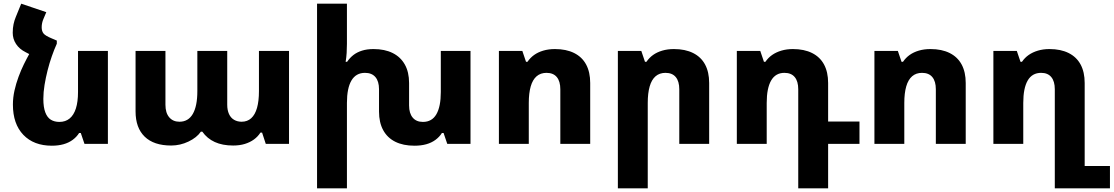

<svg xmlns="http://www.w3.org/2000/svg" viewBox="-20 -780 6038 1041"><path d="M139 -488 288 -560V-543Q274 -512 261 -475Q248 -438 238 -398.5Q228 -359 221.5 -319.5Q215 -280 215 -244Q215 -199 225.5 -171Q236 -143 255.5 -131Q275 -119 302 -119Q335 -119 357.5 -137.5Q380 -156 391.5 -192Q403 -228 403 -281V-504H565V0H438L418 -59H409Q396 -38 374.5 -22Q353 -6 324.5 2Q296 10 261 10Q163 10 106.5 -49Q50 -108 50 -213Q50 -251 58.5 -289Q67 -327 80.5 -363.5Q94 -400 109.5 -431.5Q125 -463 139 -488ZM288 -560 142 -485 119 -497Q85 -514 67 -541.5Q49 -569 49 -602Q49 -628 53.5 -649Q58 -670 66 -689L95 -760L231 -714L215 -676Q211 -667 208.5 -655.5Q206 -644 206 -632Q206 -611 216 -598.5Q226 -586 260 -572Z M908 9Q814 9 764.5 -39Q715 -87 715 -176V-504H877V-212Q877 -168 897.5 -144Q918 -120 953 -120Q1001 -120 1025.5 -162.5Q1050 -205 1050 -286V-504H1212V-212Q1212 -183 1221.5 -162Q1231 -141 1249 -130.5Q1267 -120 1290 -120Q1321 -120 1342 -139Q1363 -158 1373.5 -195Q1384 -232 1384 -286V-504H1547V0H1421L1401 -61H1392Q1378 -39 1356.5 -23.5Q1335 -8 1307 0.5Q1279 9 1244 9Q1186 9 1144.5 -10Q1103 -29 1077 -66H1069Q1047 -34 1002 -12.5Q957 9 908 9Z M2370 -504H2531V0H2405L2385 -59H2376Q2363 -38 2341.5 -22Q2320 -6 2291.5 2Q2263 10 2227 10Q2166 10 2123 -11.5Q2080 -33 2057.5 -74.5Q2035 -116 2035 -175V-296Q2035 -339 2015.5 -362Q1996 -385 1959 -385Q1910 -385 1885.5 -343.5Q1861 -302 1861 -222V241H1699V-760H1861V-542Q1861 -518 1859.5 -493Q1858 -468 1854 -445H1862Q1877 -467 1896.5 -482Q1916 -497 1943 -505.5Q1970 -514 2005 -514Q2066 -514 2109 -492.5Q2152 -471 2175 -430Q2198 -389 2198 -330V-208Q2198 -166 2217.5 -142.5Q2237 -119 2273 -119Q2322 -119 2346 -160.5Q2370 -202 2370 -281Z M2685 0V-504H2812L2832 -445H2840Q2855 -467 2876 -482Q2897 -497 2925.5 -505.5Q2954 -514 2989 -514Q3050 -514 3093 -492.5Q3136 -471 3158 -430Q3180 -389 3180 -330V0H3018V-296Q3018 -339 2999 -362Q2980 -385 2943 -385Q2911 -385 2889.5 -366.5Q2868 -348 2857.5 -311.5Q2847 -275 2847 -222V0Z M3330 241V-504H3457L3477 -445H3485Q3500 -467 3521 -482Q3542 -497 3570.5 -505.5Q3599 -514 3634 -514Q3695 -514 3738 -492.5Q3781 -471 3803 -430Q3825 -389 3825 -330V0H3663V-296Q3663 -339 3644 -362Q3625 -385 3588 -385Q3556 -385 3534.5 -366.5Q3513 -348 3502.5 -311.5Q3492 -275 3492 -222V241Z M4308 241V-296Q4308 -339 4289 -362Q4270 -385 4233 -385Q4185 -385 4161 -343.5Q4137 -302 4137 -222V0H3975V-504H4102L4122 -445H4130Q4145 -467 4166.5 -482Q4188 -497 4216.5 -505.5Q4245 -514 4279 -514Q4340 -514 4383 -492.5Q4426 -471 4448 -430Q4470 -389 4470 -330V-121H4640V0H4470V241Z M4721 0V-504H4848L4868 -445H4876Q4891 -467 4912 -482Q4933 -497 4961.5 -505.5Q4990 -514 5025 -514Q5086 -514 5129 -492.5Q5172 -471 5194 -430Q5216 -389 5216 -330V0H5054V-296Q5054 -339 5035 -362Q5016 -385 4979 -385Q4947 -385 4925.5 -366.5Q4904 -348 4893.5 -311.5Q4883 -275 4883 -222V0Z M5699 241V-296Q5699 -339 5680 -362Q5661 -385 5625 -385Q5576 -385 5552 -343.5Q5528 -302 5528 -222V0H5366V-504H5493L5513 -445H5521Q5536 -467 5557.5 -482Q5579 -497 5607.5 -505.5Q5636 -514 5670 -514Q5731 -514 5774 -492.5Q5817 -471 5839 -430Q5861 -389 5861 -330V120H5998V241Z"/></svg>

Font: Noto Sans Armenian ExtraBold
Style: Regular
Weight: 800
Version: Version 2.007